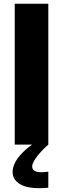

<svg xmlns="http://www.w3.org/2000/svg" viewBox="-20 -757 329 1005"><path d="M57.1 0V-737.3H232.9V0Q206.1 22 177.2 57.6Q148.4 93.3 148.4 114.3Q148.4 144.5 195.8 144.5Q209.5 144.5 232.9 141.6V225.6Q209.5 228 186 228Q147.9 228 117.7 220.5Q87.4 212.9 66.7 193.1Q45.9 173.3 45.9 143.6Q45.9 125.5 53.5 106.2Q61 86.9 72.3 71.8Q83.5 56.6 98.4 41.7Q113.3 26.9 125 17.3Q136.7 7.8 147.9 0Z"/></svg>

Font: Epilogue ExtraBold
Style: Regular
Weight: 800
Designer: Tyler Finck
Foundry: Etcetera Type Co
Version: Version 2.112